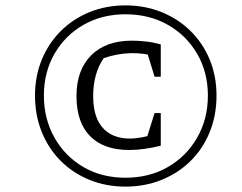

<svg xmlns="http://www.w3.org/2000/svg" viewBox="-20 -684 900 713"><path d="M460 -127Q365 -127 314.5 -178.5Q264 -230 264 -327Q264 -424 318.5 -478.5Q373 -533 470 -533Q493 -533 521 -530Q549 -527 577 -519L564 -473Q515 -488 464.5 -486.5Q414 -485 365 -468Q326 -411 326 -327Q326 -225 387.5 -188Q449 -151 561 -188L577 -143Q545 -135 515.5 -131Q486 -127 460 -127ZM516 -143 554 -264H577V-143ZM554 -399 517 -520 577 -519V-399ZM446 9Q374 9 312.5 -16Q251 -41 205.5 -86.5Q160 -132 135 -194Q110 -256 110 -329Q110 -401 135 -462Q160 -523 205.5 -568.5Q251 -614 312.5 -639Q374 -664 446 -664Q518 -664 580 -639Q642 -614 688 -568.5Q734 -523 759 -462Q784 -401 784 -329Q784 -256 759 -194Q734 -132 688 -86.5Q642 -41 580 -16Q518 9 446 9ZM446 -24Q534 -24 603 -63.5Q672 -103 712 -172.5Q752 -242 752 -329Q752 -416 712 -484.5Q672 -553 603 -592Q534 -631 446 -631Q359 -631 290.5 -592Q222 -553 182.5 -484.5Q143 -416 143 -329Q143 -242 182.5 -172.5Q222 -103 290 -63.5Q358 -24 446 -24Z"/></svg>

Font: Piazzolla Thin
Style: Italic
Weight: 400
Italic angle: -11.3°
Version: Version 2.005